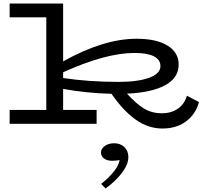

<svg xmlns="http://www.w3.org/2000/svg" viewBox="-20 -706 1200 1095"><path d="M1115 -124Q1096 -55 1041.5 -14Q987 27 906 27Q825 27 753.5 -24Q682 -75 616 -171Q469 -175 340 -199V-79H531V0H35V-79H244V-607H35V-686H340V-356Q571 -485 759 -485Q872 -485 935.5 -446Q999 -407 999 -338Q999 -262 922 -220Q845 -178 704 -172Q758 -113 802 -86.5Q846 -60 904 -60Q956 -60 994 -86Q1032 -112 1046 -160ZM340 -261Q486 -239 656 -239Q766 -239 830.5 -262.5Q895 -286 895 -329Q895 -366 857.5 -385Q820 -404 747 -404Q584 -404 340 -294ZM582 369 557 343Q654 264 662 206Q647 211 619 211Q591 211 573.5 198Q556 185 556 164Q556 142 577.5 126.5Q599 111 632 111Q666 111 689 132.5Q712 154 712 190Q712 231 677 278Q642 325 582 369Z"/></svg>

Font: BioRhyme Expanded
Style: Regular
Weight: 400
Width: 7
Designer: Aoife Mooney
Foundry: Aoife Mooney Type
Version: Version 1.001